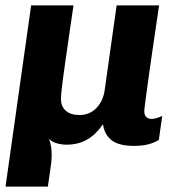

<svg xmlns="http://www.w3.org/2000/svg" viewBox="-26 -531 646 712"><path d="M-5.5 161 89.5 -511H246.5Q237 -447.5 229.8 -396.5Q222.5 -345.5 216.8 -306.2Q211 -267 207.5 -239Q204 -211 202 -192.5Q200 -174 200 -164.5Q200 -136 218.2 -120.2Q236.5 -104.5 268.5 -104.5Q306.5 -104.5 331.5 -130.5Q356.5 -156.5 362 -195.5L406.5 -511H564Q553.5 -441.5 543.8 -374.5Q534 -307.5 526.2 -252Q518.5 -196.5 513.8 -161Q509 -125.5 509 -118Q509 -104 516.8 -97Q524.5 -90 534.5 -90Q552 -90 575.5 -101L563 -12Q547 -2 524.8 4Q502.5 10 470.5 10Q414 10 387.2 -11.5Q360.5 -33 356 -70.5Q329.5 -32 296.8 -13.2Q264 5.5 220.5 5.5Q201.5 5.5 183.5 0Q165.5 -5.5 154.5 -16.5Q163 -1 165 27.5Q167 56 162 87.5L151.5 161Z"/></svg>

Font: Chivo Mono Medium
Style: Italic
Weight: 500
Italic angle: -8.05°
Monospace: yes
Designer: Hector Gatti
Foundry: Omnibus-Type
Version: Version 1.008